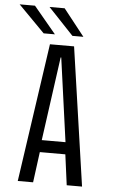

<svg xmlns="http://www.w3.org/2000/svg" viewBox="-65 -927 575 967"><g transform="rotate(5 222.0 -443.5)"><path d="M387.5 0H310L289.5 -154.5H160.5L140 0H62.5L164 -700H286ZM223.5 -638.5 165 -215.5H285L226.5 -638.5ZM273 -752 145.5 -887H222L328.5 -752ZM127.5 -752 -5.5 -887H72L184.5 -752Z"/></g></svg>

Font: Trispace Condensed Light
Style: Regular
Weight: 300
Width: 3
Designer: Tyler Finck
Foundry: Etcetera Type Company
Version: Version 1.210; ttfautohint (v1.8.3)